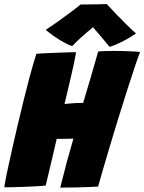

<svg xmlns="http://www.w3.org/2000/svg" viewBox="-32 -898 690 918"><path d="M-11.5 -2.5Q-8.5 -24 0.2 -67Q9 -110 21.8 -166.5Q34.5 -223 49.2 -286Q64 -349 79.2 -411Q94.5 -473 108.5 -526Q118 -562 126.8 -591.5Q135.5 -621 142 -641Q147 -641.5 170 -642.8Q193 -644 223.5 -645.2Q254 -646.5 283.5 -647.5Q313 -648.5 331.5 -648.5Q328.5 -627 321 -592.2Q313.5 -557.5 307 -530Q302 -508.5 296 -483Q290 -457.5 284.8 -435.2Q279.5 -413 276.5 -401Q304.5 -404 325.2 -405Q346 -406 365.5 -406Q382 -460 401.2 -525.8Q420.5 -591.5 437.5 -652Q449 -653 469.8 -653.8Q490.5 -654.5 510.5 -654.5Q549 -654.5 585 -653Q621 -651.5 638 -649.5Q631 -633.5 614.2 -583.5Q597.5 -533.5 575.2 -464.2Q553 -395 530 -320Q510.5 -256.5 492.5 -196.5Q474.5 -136.5 460.2 -87.2Q446 -38 437 -6Q423.5 -5 394.2 -3.8Q365 -2.5 328.5 -1.8Q292 -1 256 -1Q274 -73.5 288.2 -126.2Q302.5 -179 319 -235Q293 -234.5 277 -234.2Q261 -234 239 -234Q232.5 -204.5 224 -168.5Q215.5 -132.5 207.5 -98.8Q199.5 -65 193.8 -41Q188 -17 186.5 -11Q171 -9 144 -7.5Q117 -6 86.8 -4.8Q56.5 -3.5 29.8 -3Q3 -2.5 -11.5 -2.5ZM478.5 -878.5Q497.5 -857.5 525.5 -828.5Q553.5 -799.5 579.5 -774Q605.5 -748.5 618.5 -738Q587.5 -716.5 553 -699.2Q518.5 -682 492 -674Q469.5 -701.5 446.8 -728Q424 -754.5 412.5 -768Q396 -754.5 367.2 -729.2Q338.5 -704 313 -677.5Q296 -683 272.5 -696Q249 -709 226 -725Q203 -741 186.5 -755.5Q217 -775 252 -800Q287 -825 315.2 -846.5Q343.5 -868 353.5 -876.5Q364 -876.5 389 -876.8Q414 -877 440 -877.5Q466 -878 478.5 -878.5Z"/></svg>

Font: Grandstander Black
Style: Italic
Weight: 900
Italic angle: -15°
Designer: Tyler Finck
Foundry: Etcetera Type Co
Version: Version 1.200; ttfautohint (v1.8.3)